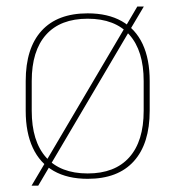

<svg xmlns="http://www.w3.org/2000/svg" viewBox="-20 -538 539 590"><path d="M249.5 11.5Q187.5 11.5 145 -12.8Q102.5 -37 80.8 -83.8Q59 -130.5 59 -197.5V-289Q59 -390 107.8 -443.5Q156.5 -497 249.5 -497Q311.5 -497 354 -473Q396.5 -449 418.2 -402.8Q440 -356.5 440 -289V-197.5Q440 -96.5 391.2 -42.5Q342.5 11.5 249.5 11.5ZM77 32.5 119 -38.5 123.5 -46 363.5 -453 367 -458.5 402 -518H422L380.5 -448L376.5 -441L136.5 -34L132 -26L97.5 32.5ZM249.5 -5Q333 -5 377.2 -54.5Q421.5 -104 421.5 -197.5V-289Q421.5 -382 377.5 -431.2Q333.5 -480.5 249.5 -480.5Q165.5 -480.5 121.5 -431.2Q77.5 -382 77.5 -289V-197.5Q77.5 -104 121.5 -54.5Q165.5 -5 249.5 -5Z"/></svg>

Font: Anek Telugu Thin
Style: Regular
Weight: 250
Version: Version 1.003